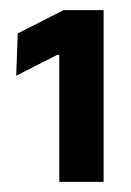

<svg xmlns="http://www.w3.org/2000/svg" viewBox="-20 -722 259 379"><path d="M97 -363V-613.5H92.5L12 -572.5L15 -656L105.5 -702H184.5V-363Z"/></svg>

Font: Anek Latin Medium SemiBold
Style: Regular
Weight: 600
Version: Version 1.003